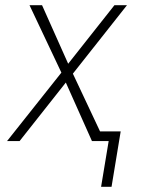

<svg xmlns="http://www.w3.org/2000/svg" viewBox="-20 -540 540 735"><path d="M367 175 396 0H332L232 -224L55 0H7L215 -262L93 -520H141L241 -296L418 -520H466L259 -258L363 -37H442L407 175Z"/></svg>

Font: Iosevka SS04 XLt Obl
Style: Regular
Weight: 200
Italic angle: -9°
Monospace: yes
Designer: Belleve Invis
Foundry: Belleve Invis
Version: Version 19.0.0; ttfautohint (v1.8.4)